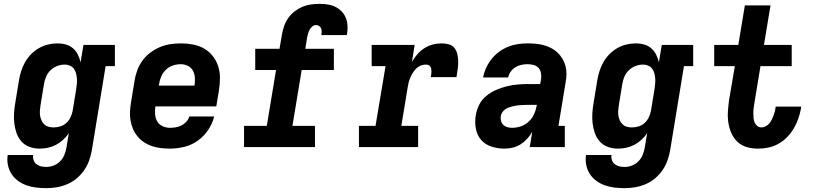

<svg xmlns="http://www.w3.org/2000/svg" viewBox="-20 -763 4240 996"><path d="M220 213Q194 213 168 210Q142 207 118 198.5Q94 190 73.5 175Q53 160 39.5 139Q26 118 21 92.5Q16 67 20 41H152Q150 55 154.5 68Q159 81 169.5 89Q180 97 193 100Q206 103 220 103Q240 103 259 95.5Q278 88 292.5 73Q307 58 314.5 39Q322 20 325 1L337 -72Q325 -54 307.5 -38Q290 -22 270 -11.5Q250 -1 228.5 3.5Q207 8 185 8Q158 8 133 -1Q108 -10 91 -29.5Q74 -49 65.5 -73.5Q57 -98 54 -124.5Q51 -151 53 -179Q55 -207 60 -234L78 -344Q82 -369 89.5 -393Q97 -417 109.5 -439.5Q122 -462 140.5 -481Q159 -500 181.5 -513Q204 -526 229 -532Q254 -538 278 -538Q301 -538 322 -532Q343 -526 358.5 -512.5Q374 -499 383.5 -480Q393 -461 398 -440L413 -530H576V-420H528L456 19Q451 46 441.5 72Q432 98 415.5 121.5Q399 145 376.5 163.5Q354 182 327.5 193Q301 204 274 208.5Q247 213 220 213ZM258 -102Q276 -102 293.5 -107.5Q311 -113 324.5 -125.5Q338 -138 346 -155Q354 -172 357 -189L375 -299Q377 -313 378.5 -327.5Q380 -342 379 -355.5Q378 -369 374.5 -382.5Q371 -396 363 -406.5Q355 -417 342.5 -422.5Q330 -428 316 -428Q296 -428 276.5 -420.5Q257 -413 242 -398.5Q227 -384 219 -365Q211 -346 208 -326L190 -216Q188 -203 187 -189Q186 -175 188 -162.5Q190 -150 195.5 -138Q201 -126 210 -117.5Q219 -109 231.5 -105.5Q244 -102 258 -102Z M861 8Q837 8 813 5Q789 2 767 -5.5Q745 -13 726.5 -25.5Q708 -38 693.5 -55.5Q679 -73 670 -94Q661 -115 657 -138.5Q653 -162 654.5 -186Q656 -210 660 -234L678 -344Q682 -371 692 -398Q702 -425 719 -448.5Q736 -472 760 -490Q784 -508 810.5 -519Q837 -530 864.5 -534Q892 -538 919 -538Q951 -538 982 -532Q1013 -526 1039 -511Q1065 -496 1083.5 -472.5Q1102 -449 1111.5 -420Q1121 -391 1121 -359.5Q1121 -328 1116 -296L1102 -211H786Q783 -191 784.5 -170.5Q786 -150 795.5 -133.5Q805 -117 823 -108.5Q841 -100 861 -100Q876 -100 891.5 -102.5Q907 -105 921 -112Q935 -119 946.5 -131.5Q958 -144 962 -159H1091Q1082 -122 1060 -89Q1038 -56 1005.5 -33Q973 -10 935.5 -1Q898 8 861 8ZM804 -319H989Q992 -339 991 -359Q990 -379 981 -396Q972 -413 954.5 -421.5Q937 -430 917 -430Q897 -430 876.5 -423Q856 -416 840.5 -401Q825 -386 816.5 -366.5Q808 -347 805 -326Z M1246 0V-110H1364L1412 -400H1304V-510H1430L1443 -586Q1447 -608 1454.5 -629.5Q1462 -651 1476 -670.5Q1490 -690 1509 -704.5Q1528 -719 1549.5 -728Q1571 -737 1593.5 -740Q1616 -743 1638 -743Q1659 -743 1679.5 -740Q1700 -737 1718.5 -728Q1737 -719 1751 -705Q1765 -691 1773 -672.5Q1781 -654 1782.5 -633Q1784 -612 1781 -591Q1780 -588 1779.5 -586Q1779 -584 1779 -581H1647Q1647 -582 1647 -582.5Q1647 -583 1647 -584Q1649 -592 1648.5 -601Q1648 -610 1645 -617Q1642 -624 1635 -628.5Q1628 -633 1619 -633Q1609 -633 1600 -625.5Q1591 -618 1586 -608.5Q1581 -599 1578 -588.5Q1575 -578 1573 -568L1564 -510H1712V-400H1545L1497 -110H1614V0Z M1842 0V-110H1928L1980 -420H1908V-530H2131L2117 -442Q2129 -463 2145 -481.5Q2161 -500 2181.5 -513Q2202 -526 2224.5 -532Q2247 -538 2270 -538Q2290 -538 2308.5 -533Q2327 -528 2338 -513.5Q2349 -499 2353 -480Q2357 -461 2357 -441.5Q2357 -422 2354 -402.5Q2351 -383 2348 -363H2215Q2216 -370 2217 -377Q2218 -384 2218 -391.5Q2218 -399 2217 -405.5Q2216 -412 2212.5 -417.5Q2209 -423 2202.5 -425.5Q2196 -428 2189 -428Q2175 -428 2161.5 -422.5Q2148 -417 2138 -406.5Q2128 -396 2120.5 -383.5Q2113 -371 2107.5 -358Q2102 -345 2099 -331.5Q2096 -318 2094 -305L2062 -110H2149V0Z M2597 8Q2562 8 2529.5 -2.5Q2497 -13 2476 -37Q2455 -61 2448.5 -95.5Q2442 -130 2448 -164Q2452 -192 2465.5 -219Q2479 -246 2502 -265Q2525 -284 2552.5 -296Q2580 -308 2608 -315Q2636 -322 2664 -324.5Q2692 -327 2719 -327H2782L2787 -353Q2789 -369 2786 -385Q2783 -401 2773 -411.5Q2763 -422 2747.5 -426Q2732 -430 2716 -430Q2700 -430 2684 -426.5Q2668 -423 2653.5 -414Q2639 -405 2629 -391Q2619 -377 2616 -361H2486Q2491 -387 2502 -411Q2513 -435 2529.5 -456Q2546 -477 2568 -493.5Q2590 -510 2614.5 -520Q2639 -530 2665 -534Q2691 -538 2716 -538Q2738 -538 2759.5 -536Q2781 -534 2801 -528.5Q2821 -523 2839.5 -513.5Q2858 -504 2872.5 -490Q2887 -476 2897.5 -458.5Q2908 -441 2913.5 -420.5Q2919 -400 2918.5 -378.5Q2918 -357 2914 -335L2877 -110H2910V0H2728L2741 -79Q2730 -60 2714.5 -43Q2699 -26 2680 -14Q2661 -2 2639.5 3Q2618 8 2597 8ZM2636 -100Q2659 -100 2681.5 -107.5Q2704 -115 2722 -131.5Q2740 -148 2750 -169.5Q2760 -191 2764 -214L2765 -219H2719Q2709 -219 2699 -218.5Q2689 -218 2679 -217.5Q2669 -217 2659.5 -215.5Q2650 -214 2639.5 -211.5Q2629 -209 2619.5 -205.5Q2610 -202 2601 -196Q2592 -190 2586 -181Q2580 -172 2578 -162Q2576 -149 2579 -136.5Q2582 -124 2590.5 -115.5Q2599 -107 2611 -103.5Q2623 -100 2636 -100Z M3220 213Q3194 213 3168 210Q3142 207 3118 198.5Q3094 190 3073.5 175Q3053 160 3039.5 139Q3026 118 3021 92.5Q3016 67 3020 41H3152Q3150 55 3154.5 68Q3159 81 3169.5 89Q3180 97 3193 100Q3206 103 3220 103Q3240 103 3259 95.5Q3278 88 3292.5 73Q3307 58 3314.5 39Q3322 20 3325 1L3337 -72Q3325 -54 3307.5 -38Q3290 -22 3270 -11.5Q3250 -1 3228.5 3.5Q3207 8 3185 8Q3158 8 3133 -1Q3108 -10 3091 -29.5Q3074 -49 3065.5 -73.5Q3057 -98 3054 -124.5Q3051 -151 3053 -179Q3055 -207 3060 -234L3078 -344Q3082 -369 3089.5 -393Q3097 -417 3109.5 -439.5Q3122 -462 3140.5 -481Q3159 -500 3181.5 -513Q3204 -526 3229 -532Q3254 -538 3278 -538Q3301 -538 3322 -532Q3343 -526 3358.5 -512.5Q3374 -499 3383.5 -480Q3393 -461 3398 -440L3413 -530H3576V-420H3528L3456 19Q3451 46 3441.5 72Q3432 98 3415.5 121.5Q3399 145 3376.5 163.5Q3354 182 3327.5 193Q3301 204 3274 208.5Q3247 213 3220 213ZM3258 -102Q3276 -102 3293.5 -107.5Q3311 -113 3324.5 -125.5Q3338 -138 3346 -155Q3354 -172 3357 -189L3375 -299Q3377 -313 3378.5 -327.5Q3380 -342 3379 -355.5Q3378 -369 3374.5 -382.5Q3371 -396 3363 -406.5Q3355 -417 3342.5 -422.5Q3330 -428 3316 -428Q3296 -428 3276.5 -420.5Q3257 -413 3242 -398.5Q3227 -384 3219 -365Q3211 -346 3208 -326L3190 -216Q3188 -203 3187 -189Q3186 -175 3188 -162.5Q3190 -150 3195.5 -138Q3201 -126 3210 -117.5Q3219 -109 3231.5 -105.5Q3244 -102 3258 -102Z M3912 8Q3882 8 3854 0Q3826 -8 3806 -27Q3786 -46 3774.5 -71.5Q3763 -97 3758.5 -126Q3754 -155 3756 -184.5Q3758 -214 3762 -244L3792 -420H3685V-530H3810L3844 -735H3977L3943 -530H4087V-420H3925L3893 -226Q3891 -213 3889.5 -201Q3888 -189 3888 -176Q3888 -163 3889 -151Q3890 -139 3894.5 -128Q3899 -117 3908.5 -109.5Q3918 -102 3930 -102Q3941 -102 3951.5 -107.5Q3962 -113 3970 -122Q3978 -131 3983 -141.5Q3988 -152 3992 -162Q3996 -172 3999 -183Q4002 -194 4003 -205Q4004 -206 4004 -207.5Q4004 -209 4004 -210H4136Q4136 -208 4135.5 -205Q4135 -202 4135 -200Q4130 -173 4121 -147Q4112 -121 4097.5 -96.5Q4083 -72 4063 -51.5Q4043 -31 4018 -17Q3993 -3 3966 2.5Q3939 8 3912 8Z"/></svg>

Font: Iosevka Curly Slab XBdExObl
Style: Regular
Weight: 800
Width: 7
Italic angle: -9°
Monospace: yes
Designer: Belleve Invis
Foundry: Belleve Invis
Version: Version 11.1.0; ttfautohint (v1.8.3)